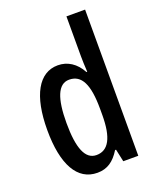

<svg xmlns="http://www.w3.org/2000/svg" viewBox="-143 -844 763 938"><g transform="rotate(-20 238.5 -375.0)"><path d="M200 10C252 10 287 -15 318 -65H323L337 0H415V-760H318V-552C318 -530 319 -505 321 -471H317C289 -523 246 -550 196 -550C97 -550 40 -449 40 -270C40 -90 96 10 200 10ZM225 -73C167 -73 140 -139 140 -270C140 -397 166 -465 224 -465C289 -465 318 -406 318 -279V-248C318 -129 287 -73 225 -73Z"/></g></svg>

Font: Noto Sans Bengali ExtraCondensed Medium
Style: Regular
Weight: 500
Width: 2
Designer: Joana Ranito - Universal Thirst; Jelle Bosma - Monotype Design Team
Foundry: Universal Thirst ehf.
Version: Version 3.000